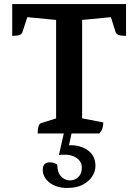

<svg xmlns="http://www.w3.org/2000/svg" viewBox="-20 -661 684 951"><path d="M166.6 0Q166.6 -21.9 170.9 -35.1Q175.1 -48.4 182.6 -50.9L275.6 -80.1L257.9 -52.4V-574.2L268.9 -561.2L104.6 -577L118.6 -586L91.2 -502.2Q88.8 -493.2 77.8 -488.2Q66.9 -483.3 40.5 -483.3V-641H604.3V-483.3Q578.8 -483.3 567.1 -488.2Q555.4 -493.2 552.4 -502.2L526.2 -586L540.2 -577L375.8 -561.2L386.8 -574.2V-55.2L364.9 -79.1L491.5 -54.6Q491.5 -38.9 487.8 -26.6Q484.1 -14.3 472.6 0ZM312.8 270Q260.3 270 226.1 244.1Q191.8 218.2 191.8 178.8Q191.8 160.5 201.3 151.8Q210.9 143.1 224.9 143.1Q241.1 143.1 250.4 147.4Q259.8 151.6 263.8 155Q263.8 192.8 282.4 212.7Q300.9 232.6 326.5 232.6Q350.1 232.6 367.6 216.2Q385.2 199.8 385.2 169.5Q385.2 148.6 373.5 134.5Q361.8 120.3 343.3 112.8Q324.8 105.2 302.8 105.2Q292 105.2 284.4 105.5Q276.8 105.8 271.9 106.8L296 0H334.4L318.2 74L303.1 61.5Q324.1 56.7 349.5 59.3Q374.9 61.9 398.7 73.4Q422.6 84.9 437.7 106.6Q452.8 128.3 452.8 161.6Q452.8 186.5 437.2 211.8Q421.6 237 390.5 253.5Q359.5 270 312.8 270Z"/></svg>

Font: Pitagon Serif
Style: Regular
Weight: 400
Designer: Travis Tran
Foundry: Pitagon
Version: Version 1.000;gftools[0.9.26]